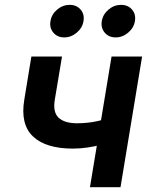

<svg xmlns="http://www.w3.org/2000/svg" viewBox="-20 -775 629 795"><path d="M281.7 -159.7Q169.9 -159.7 116.7 -210Q63.5 -260.3 80.6 -362.3L109.9 -541H236.8L207 -362.8Q198.2 -310.5 222.7 -287.6Q247.1 -264.6 299.3 -264.6Q342.3 -264.6 382.3 -273.2Q422.4 -281.7 467.3 -296.4L449.7 -191.4Q427.2 -183.1 399.4 -175.8Q371.6 -168.5 341.6 -164.1Q311.5 -159.7 281.7 -159.7ZM352.5 0 441.9 -541H568.4L479 0ZM459 -620.1Q430.2 -620.1 413.6 -639.9Q397 -659.7 401.4 -687.5Q406.2 -715.8 429.4 -735.4Q452.6 -754.9 481.4 -754.9Q509.8 -754.9 526.6 -735.4Q543.5 -715.8 538.6 -687.5Q534.2 -659.7 510.7 -639.9Q487.3 -620.1 459 -620.1ZM246.1 -620.1Q217.8 -620.1 200.9 -639.9Q184.1 -659.7 189 -687.5Q193.4 -715.8 216.8 -735.4Q240.2 -754.9 268.6 -754.9Q296.9 -754.9 313.7 -735.4Q330.6 -715.8 325.7 -687.5Q321.3 -659.7 297.9 -639.9Q274.4 -620.1 246.1 -620.1Z"/></svg>

Font: Inter 17pt SemiBold
Style: Italic
Weight: 600
Italic angle: -9.3988°
Version: Version 4.001;git-66647c0bb